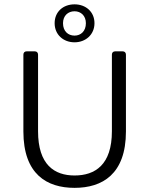

<svg xmlns="http://www.w3.org/2000/svg" viewBox="-20 -864 695 894"><path d="M234.4 -755.9C234.4 -703.1 274.4 -667 327.1 -667C378.9 -667 419.9 -703.1 419.9 -755.9C419.9 -809.6 378.9 -843.8 327.1 -843.8C274.4 -843.8 234.4 -809.6 234.4 -755.9ZM379.9 -755.9C379.9 -718.8 356.4 -698.2 327.1 -698.2C296.9 -698.2 273.4 -718.8 273.4 -755.9C273.4 -791 296.9 -811.5 327.1 -811.5C356.4 -811.5 379.9 -791 379.9 -755.9ZM88.9 -252C88.9 -52.7 198.2 10.7 327.1 10.7C456.1 10.7 566.4 -52.7 566.4 -252V-609.4C566.4 -619.1 560.5 -625 550.8 -625H516.6C506.8 -625 501 -619.1 501 -609.4V-252.9C501 -96.7 422.9 -46.9 327.1 -46.9C233.4 -46.9 157.2 -96.7 157.2 -252.9V-609.4C157.2 -619.1 151.4 -625 141.6 -625H104.5C94.7 -625 88.9 -619.1 88.9 -609.4Z"/></svg>

Font: Ed Sans Neue Light
Style: Regular
Weight: 300
Designer: Stephen Hutchings
Version: Version 1.004;PS 001.004;hotconv 1.0.88;makeotf.lib2.5.64775